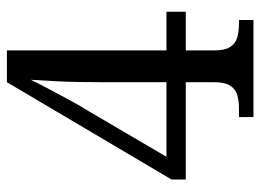

<svg xmlns="http://www.w3.org/2000/svg" viewBox="-119 -635 754 556"><g transform="rotate(-90 258.0 -357.0)"><path d="M197 0V-42H222Q244 -42 261 -47Q278 -52 288 -67.5Q298 -83 298 -114V-196H16V-237L298 -714H390V-252H502V-196H390V-114Q390 -83 400 -67.5Q410 -52 427.5 -47Q445 -42 466 -42H478V0ZM82 -252H298V-438Q298 -467 298.5 -503.5Q299 -540 301 -577Q303 -614 305 -645Q300 -634 289.5 -614Q279 -594 266.5 -570.5Q254 -547 242 -525Q230 -503 221 -489Z"/></g></svg>

Font: Noto Serif Khmer SemiCondensed
Style: Regular
Weight: 400
Width: 4
Designer: Danh Hong and the Monotype Design Team
Foundry: Monotype Imaging Inc.
Version: Version 2.004